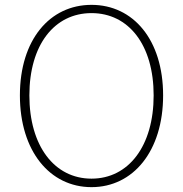

<svg xmlns="http://www.w3.org/2000/svg" viewBox="-20 -758 754 791"><path d="M357 13C529 13 652 -136 652 -365C652 -594 529 -738 357 -738C185 -738 62 -594 62 -365C62 -136 185 13 357 13ZM357 -22C204 -22 101 -157 101 -365C101 -573 204 -704 357 -704C510 -704 613 -573 613 -365C613 -157 510 -22 357 -22Z"/></svg>

Font: Kinto Sans Thin
Style: Regular
Weight: 100
Designer: Authors: Ryoko NISHIZUKA  (kana & ideographs); Paul D. Hunt (Latin, Greek & Cyrillic); Wenlong ZHANG  (bopomofo); Sandol
Foundry: Adobe Systems Incorporated, ookami Inc.
Version: Version 0.001